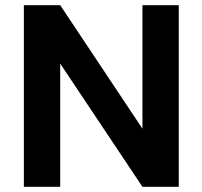

<svg xmlns="http://www.w3.org/2000/svg" viewBox="-20 -720 780 740"><path d="M72 0V-700H212L529 -224V-700H669V0H529L212 -475V0Z"/></svg>

Font: DM Sans 11pt ExtraBold
Style: Regular
Weight: 800
Version: Version 4.004;gftools[0.9.30]